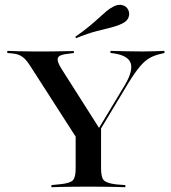

<svg xmlns="http://www.w3.org/2000/svg" viewBox="-20 -784 717 804"><path d="M329.8 -160.5 106.5 -508.1Q94.4 -527.4 83.5 -537.9Q72.6 -548.4 60.1 -553.6Q47.6 -558.9 29.8 -560.5L10.5 -562.1V-571Q29.8 -570.2 58.5 -569.4Q87.1 -568.5 122.6 -568.5H125H129.8Q154 -568.5 176.6 -568.5Q199.2 -568.5 219.8 -569Q240.3 -569.4 257.7 -569.8Q275 -570.2 289.5 -570.2V-562.1L266.1 -558.9Q228.2 -555.6 222.6 -541.9Q216.9 -528.2 237.9 -495.2L398.4 -242.7L385.5 -233.1L501.6 -425.8Q537.9 -486.3 527.4 -519Q516.9 -551.6 456.5 -560.5L442.7 -562.1V-571Q473.4 -570.2 505.6 -569.4Q537.9 -568.5 575.8 -568.5Q605.6 -568.5 627 -569.4Q648.4 -570.2 668.5 -571V-562.1L655.6 -558.9Q628.2 -553.2 607.3 -541.5Q586.3 -529.8 565.3 -504.8Q544.4 -479.8 516.1 -433.9L351.6 -160.5ZM341.9 -2.4Q312.1 -2.4 285.1 -2Q258.1 -1.6 235.5 -1.2Q212.9 -0.8 195.2 0V-8.9L234.7 -12.9Q273.4 -16.9 285.1 -29Q296.8 -41.1 296.8 -78.2V-250.8L362.1 -188.7L403.2 -254V-78.2Q403.2 -41.1 414.9 -29Q426.6 -16.9 464.5 -12.1L504.8 -8.9V0Q487.1 -0.8 464.5 -1.2Q441.9 -1.6 415.3 -2Q388.7 -2.4 357.3 -2.4H350ZM298.4 -624.2 295.2 -629.8Q329.8 -654 353.6 -673.8Q377.4 -693.5 394.4 -709.3Q411.3 -725 425.8 -737.1Q440.3 -749.2 456.5 -757.3Q475 -766.9 492.3 -762.5Q509.7 -758.1 516.9 -742.7Q524.2 -728.2 518.5 -712.1Q512.9 -696 493.5 -686.3Q472.6 -675.8 447.2 -669.4Q421.8 -662.9 386.3 -654Q350.8 -645.2 298.4 -624.2Z"/></svg>

Font: Playfair 144pt SemiExpanded SemiBold
Style: Regular
Weight: 600
Width: 6
Designer: Claus Eggers Sørensen
Foundry: Claus Eggers Sørensen
Version: Version 2.203